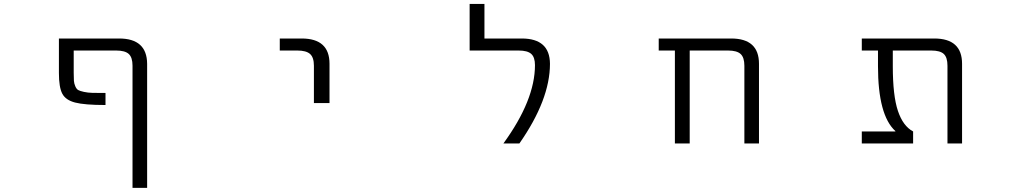

<svg xmlns="http://www.w3.org/2000/svg" viewBox="-20 -710 5040 950"><path d="M635.7 -384.8Q635.7 -425.8 617.2 -442.9Q598.6 -460 554.7 -460H344.7V-349.6Q344.7 -323.2 345.7 -310.1Q346.7 -296.9 352.5 -283.2Q358.4 -269.5 366.7 -264.6Q375 -259.8 395 -255.4Q415 -251 438 -250.5Q460.9 -250 502 -250V-190.4Q398.4 -190.4 351.6 -202.6Q304.7 -214.8 288.1 -246.6Q271.5 -278.3 271.5 -348.6V-519.5H569.3Q707 -519.5 708 -394.5V219.7H635.7Z M1364.3 -460V-519.5H1472.7Q1610.4 -519.5 1610.4 -394.5V-200.2H1533.2V-384.8Q1533.2 -425.8 1514.2 -442.9Q1495.1 -460 1451.2 -460Z M2561.5 -519.5Q2700.2 -519.5 2701.2 -394.5Q2701.2 -216.8 2549.8 0H2470.7Q2627 -214.8 2627 -387.7Q2627 -426.8 2608.4 -443.4Q2589.8 -460 2545.9 -460H2303.7V-690.4H2377V-519.5Z M3663.1 -384.8Q3663.1 -425.8 3644.5 -442.9Q3626 -460 3582 -460H3392.6V0H3319.3V-460H3239.3V-519.5H3597.7Q3735.4 -519.5 3735.4 -394.5V0H3663.1Z M4740.2 0H4668V-384.8Q4668 -425.8 4649.9 -442.9Q4631.8 -460 4587.9 -460H4397.5V-382.8Q4397.5 -236.3 4422.9 -161.1Q4448.2 -85.9 4498 -59.6V0H4244.1V-59.6H4410.2V-61.5Q4324.2 -139.6 4324.2 -382.8V-460H4244.1V-519.5H4602.5Q4740.2 -519.5 4740.2 -394.5Z"/></svg>

Font: Gen Shin Gothic Monospace Normal
Style: Regular
Weight: 350
Designer: [Source Han Sans]
Ryoko NISHIZUKA  (kana & ideographs); Paul D. Hunt (Latin, Greek & Cyrillic); Wenlong ZHANG  (bopomofo
Version: Version 1.002.20150607